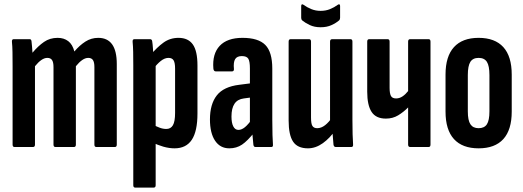

<svg xmlns="http://www.w3.org/2000/svg" viewBox="-20 -670 2383 875"><path d="M46.4 0Q37.4 0 37.4 -10.9V-366.8Q37.4 -404.9 36.9 -432.7Q36.4 -460.6 34.4 -478.9Q33.4 -491.5 42.4 -491.5H115.3Q122.6 -491.5 123.6 -481.7Q125.2 -470.2 126.1 -456.7Q127 -443.1 128 -429.7Q153.6 -460.3 180.5 -478.9Q207.3 -497.5 242.6 -497.5Q271.5 -497.5 291.1 -482.4Q310.7 -467.4 318.9 -435.4Q342.7 -463.5 369.2 -480.5Q395.7 -497.5 427.8 -497.5Q469.7 -497.5 491 -467.9Q512.2 -438.3 512.2 -378.3V-10.9Q512.2 0 503.3 0H419.2Q410.2 0 410.2 -10.9V-364.3Q410.2 -386.3 403.6 -396.2Q396.9 -406.2 382.2 -406.2Q368.9 -406.2 354.7 -396.4Q340.6 -386.6 325.8 -368.2V-10.9Q325.8 0 316.9 0H232.8Q223.8 0 223.8 -10.9V-364.3Q223.8 -386.3 217.2 -396.2Q210.5 -406.2 195.8 -406.2Q182.5 -406.2 168.3 -396.4Q154.2 -386.6 139.4 -368.2V-10.9Q139.4 0 130.1 0Z M775.6 6Q751 6 724.4 -1.6Q697.9 -9.2 677.3 -20.2L676.7 -101.9Q690.6 -94.8 706.2 -88.6Q721.8 -82.3 738 -82.3Q758.1 -82.3 768 -99.2Q777.9 -116.1 777.9 -155.4V-357.4Q777.9 -383.9 771.1 -395.1Q764.3 -406.2 747.8 -406.2Q730.5 -406.2 713 -392.3Q695.5 -378.3 679.5 -356.8L666 -419.1Q694.8 -453.9 724.8 -475.7Q754.9 -497.5 793.5 -497.5Q837.5 -497.5 858.7 -467.6Q879.9 -437.7 879.9 -371.6V-152.7Q879.9 -71.7 854 -32.8Q828.1 6 775.6 6ZM596.4 185Q587.4 185 587.4 174.1V-371.7Q587.4 -406.1 586.9 -432.7Q586.4 -459.4 584.4 -479.5Q583.4 -491.5 592.4 -491.5H663.4Q672.6 -491.5 673.6 -481.7Q675.6 -469.7 677 -449.3Q678.4 -428.8 679.4 -409.4L689.4 -379.6V174.1Q689.4 185 680.1 185Z M1144.5 0Q1136.2 0 1134.8 -10.2Q1132.8 -26.6 1130.8 -52.6Q1128.8 -78.5 1128.4 -97.9L1118.9 -109.5V-358Q1118.9 -390.4 1111.6 -402.4Q1104.2 -414.4 1082.2 -414.4Q1060.1 -414.4 1051.6 -400.5Q1043.1 -386.5 1046.1 -355.4Q1046.9 -344.5 1036.2 -344.5H964.2Q953.4 -344.5 952.4 -357.7Q947 -424.4 981.1 -460.9Q1015.3 -497.5 1085.2 -497.5Q1157.1 -497.5 1189 -465.3Q1220.9 -433.2 1220.9 -357.3V-124.7Q1220.9 -81.9 1221.8 -54.9Q1222.6 -27.9 1223.9 -11.9Q1225.3 0 1216.6 0ZM1025.1 6Q983.3 6 960.1 -28.8Q936.8 -63.6 936.8 -125.7Q936.8 -195.3 968 -235.2Q999.2 -275.2 1071.1 -283.7L1127.3 -290.9L1126.9 -226.2L1091.3 -221.4Q1062.5 -217.8 1048.7 -197.2Q1034.9 -176.7 1034.9 -138.9Q1034.9 -109.8 1043.2 -93.9Q1051.4 -78 1066.5 -78Q1081.1 -78 1096.3 -90.4Q1111.5 -102.7 1133.2 -133.5L1140.5 -68.8Q1108.2 -27.9 1083.1 -11Q1057.9 6 1025.1 6Z M1383.5 6Q1335.9 6 1315.7 -24.5Q1295.4 -54.9 1295.4 -120.7V-480.5Q1295.4 -491.5 1304.8 -491.5H1388.1Q1397.4 -491.5 1397.4 -480.5V-134.5Q1397.4 -105.5 1404 -95.7Q1410.5 -85.8 1425.6 -85.8Q1444.2 -85.8 1461.7 -99.6Q1479.2 -113.4 1494.5 -136.5L1508.7 -77.7Q1483.9 -40.8 1451.2 -17.4Q1418.4 6 1383.5 6ZM1510.2 0Q1501.9 0 1499.9 -10.2Q1497.9 -28.4 1496.2 -55.2Q1494.5 -81.9 1494.1 -97.9L1484.1 -116.7V-480.5Q1484.1 -491.5 1494.4 -491.5H1576.7Q1586.1 -491.5 1586.1 -480.5V-124.7Q1586.1 -87 1586.9 -58.9Q1587.7 -30.8 1589.1 -12.6Q1590.4 0 1581.1 0ZM1441.2 -545.8Q1413 -545.8 1391.8 -555.8Q1370.7 -565.8 1356.6 -577.5Q1352.6 -581.5 1352.6 -589.3V-642.5Q1352.6 -648.6 1355.6 -650Q1358.7 -651.4 1362.9 -648.3Q1379.8 -636.1 1399.3 -628.3Q1418.7 -620.5 1441.2 -620.5Q1464.4 -620.5 1483.7 -628.3Q1503 -636.1 1519.6 -648.3Q1523.8 -651.4 1526.8 -650Q1529.9 -648.6 1529.9 -642.5V-589.3Q1529.9 -581.5 1525.9 -577.5Q1511.8 -565.2 1490.6 -555.5Q1469.5 -545.8 1441.2 -545.8Z M1849.5 0Q1839.9 0 1839.9 -10.9V-180.4Q1818.9 -159.2 1794.5 -144.4Q1770 -129.5 1738.6 -129.5Q1693.2 -129.5 1673.4 -160.1Q1653.5 -190.7 1653.5 -251.9V-480.5Q1653.5 -491.5 1662.9 -491.5H1746.2Q1755.5 -491.5 1755.5 -480.5V-269.5Q1755.5 -244.3 1761.6 -232.8Q1767.7 -221.4 1785 -221.4Q1800.7 -221.4 1814.7 -230.9Q1828.6 -240.4 1839.9 -255V-480.5Q1839.9 -491.5 1849.5 -491.5H1933Q1941.9 -491.5 1941.9 -480.5V-10.9Q1941.9 0 1933 0Z M2161.2 6Q2087.2 6 2048.8 -36.2Q2010.4 -78.5 2010.4 -161.6V-330Q2010.4 -413 2048.8 -455.2Q2087.2 -497.5 2161.2 -497.5Q2235.6 -497.5 2273.9 -455.2Q2312.1 -413 2312.1 -330V-161.6Q2312.1 -78.5 2273.9 -36.2Q2235.6 6 2161.2 6ZM2161.2 -85.8Q2187.3 -85.8 2198.9 -103.6Q2210.5 -121.3 2210.5 -162.6V-328Q2210.5 -369.9 2198.9 -388.1Q2187.3 -406.2 2161.2 -406.2Q2135.2 -406.2 2123.6 -388.1Q2112 -369.9 2112 -328V-162.6Q2112 -121.3 2123.9 -103.6Q2135.8 -85.8 2161.2 -85.8Z"/></svg>

Font: Sofia Sans Extra Condensed
Style: Regular
Weight: 400
Designer: Botio Nikoltchev, Ani Petrova
Foundry: lettersoup
Version: Version 4.101